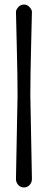

<svg xmlns="http://www.w3.org/2000/svg" viewBox="-20 -766 210 842"><path d="M50 19 57 -348Q57 -430 53.5 -567.5Q50 -705 50 -714Q50 -723 60 -734.5Q70 -746 85 -746Q100 -746 110 -734.5Q120 -723 120 -714Q120 -705 116.5 -567.5Q113 -430 113 -348L120 19Q120 34 110 45Q100 56 85 56Q70 56 60 45Q50 34 50 19Z"/></svg>

Font: Macondo Swash Caps
Style: Regular
Weight: 400
Designer: John Vargas Beltran
Foundry: John Vargas Beltran
Version: Version 2.001